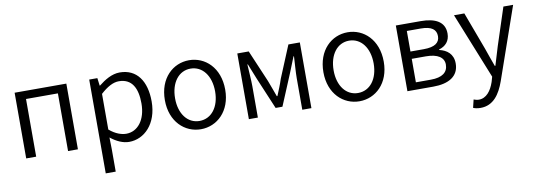

<svg xmlns="http://www.w3.org/2000/svg" viewBox="-60 -936 4324 1554"><g transform="rotate(-10 2102.0 -159.0)"><path d="M94 0H176V-474H438V0H519V-540H94Z M707 231H789V45L787 -50C837 -10 889 13 939 13C1063 13 1174 -94 1174 -278C1174 -445 1100 -554 959 -554C895 -554 835 -517 785 -477H782L774 -540H707ZM927 -56C890 -56 840 -71 789 -115V-408C844 -458 893 -485 940 -485C1048 -485 1090 -401 1090 -277C1090 -141 1021 -56 927 -56Z M1529 13C1661 13 1777 -91 1777 -269C1777 -450 1661 -554 1529 -554C1397 -554 1281 -450 1281 -269C1281 -91 1397 13 1529 13ZM1529 -55C1432 -55 1365 -141 1365 -269C1365 -398 1432 -485 1529 -485C1627 -485 1694 -398 1694 -269C1694 -141 1627 -55 1529 -55Z M1924 0H1998V-258C1998 -305 1992 -382 1989 -438H1993C2009 -396 2027 -353 2043 -313L2153 -52H2209L2318 -313C2334 -353 2352 -396 2368 -438H2372C2369 -382 2363 -305 2363 -258V0H2438V-540H2344L2235 -277C2221 -232 2202 -188 2184 -144H2179C2164 -188 2146 -232 2130 -277L2018 -540H1924Z M2832 13C2964 13 3080 -91 3080 -269C3080 -450 2964 -554 2832 -554C2700 -554 2584 -450 2584 -269C2584 -91 2700 13 2832 13ZM2832 -55C2735 -55 2668 -141 2668 -269C2668 -398 2735 -485 2832 -485C2930 -485 2997 -398 2997 -269C2997 -141 2930 -55 2832 -55Z M3227 0H3440C3565 0 3651 -47 3651 -154C3651 -233 3599 -270 3538 -284V-288C3593 -304 3628 -342 3628 -404C3628 -501 3550 -540 3431 -540H3227ZM3307 -312V-481H3422C3511 -481 3548 -450 3548 -396C3548 -344 3510 -312 3416 -312ZM3307 -59V-252H3423C3520 -252 3571 -217 3571 -159C3571 -95 3524 -59 3430 -59Z M3788 236C3893 236 3949 153 3985 51L4191 -540H4111L4010 -231C3995 -183 3979 -128 3964 -79H3959C3940 -129 3922 -184 3905 -231L3790 -540H3705L3923 3L3911 45C3887 115 3847 168 3785 168C3770 168 3754 163 3743 159L3727 225C3743 232 3764 236 3788 236Z"/></g></svg>

Font: Noto Sans CJK HK DemiLight
Style: Regular
Weight: 350
Designer: Ryoko NISHIZUKA 西塚涼子 (kana, bopomofo & ideographs); Paul D. Hunt (Latin, Greek & Cyrillic); Sandoll Communications 산돌커뮤니
Foundry: Adobe
Version: Version 2.004;hotconv 1.0.118;makeotfexe 2.5.65603